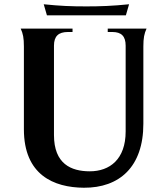

<svg xmlns="http://www.w3.org/2000/svg" viewBox="-20 -856 744 900"><path d="M373 24C539 25 652 -73 652 -276V-638C652 -678 656 -698 667 -722H485V-706H507C549 -706 569 -686 569 -642V-240C569 -109 494 -53 401 -53C313 -53 233 -88 233 -223V-642C233 -686 254 -706 298 -706H320V-722H77C88 -698 92 -678 92 -638V-250C92 -36 232 23 373 24ZM185 -836 200 -784H570L585 -836C507 -828 449 -826 385 -826C313 -826 263 -828 185 -836Z"/></svg>

Font: Sinistre
Style: Bold
Weight: 700
Designer: Jules Durand
Foundry: Collletttivo
Version: Version 69.420;Glyphs 3.2 (3217)